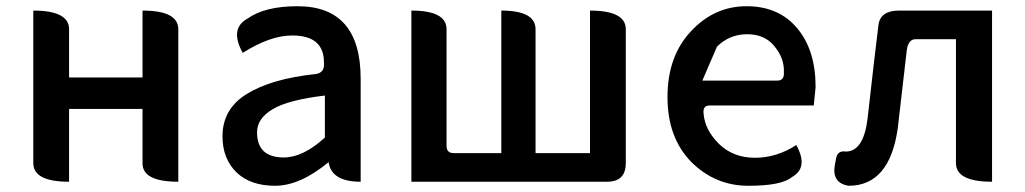

<svg xmlns="http://www.w3.org/2000/svg" viewBox="-20 -584 3294 617"><path d="M202 0Q87 0 87 -60V-550Q202 -550 202 -490V-335H438V-550Q553 -550 553 -490V0Q438 0 438 -59V-234H202V0Z M1036 -63Q944 13 864 13Q785 13 740 -30Q695 -74 695 -146Q695 -234 773 -282Q852 -331 994 -346Q1024 -350 1021 -382Q1022 -470 919 -470Q848 -470 760 -414Q717 -492 775 -524Q831 -564 936 -564Q1139 -564 1139 -331V0Q1045 0 1036 -63ZM892 -78Q954 -78 1024 -142V-277Q906 -263 856 -233Q806 -203 806 -159Q806 -78 892 -78Z M1302 0V-550Q1415 -550 1415 -490V-115Q1415 -92 1438 -92H1591V-550Q1701 -550 1701 -490V-92H1876V-550Q1991 -550 1991 -490V-60Q1991 0 1931 0Z M2539 -118Q2579 -45 2525 -15Q2492 13 2385 13Q2278 13 2201 -64Q2125 -142 2125 -272Q2125 -403 2200 -483Q2275 -564 2379 -564Q2483 -564 2542 -493Q2601 -423 2601 -304L2595 -245H2260Q2238 -245 2241 -219Q2245 -167 2290 -122Q2336 -77 2406 -77Q2476 -77 2539 -118ZM2237 -325H2478Q2501 -325 2499 -352Q2501 -396 2469 -435Q2438 -474 2381 -474Q2324 -474 2284 -434Z M2707 13Q2652 4 2663 -55L2667 -76Q2672 -101 2698 -97Q2755 -97 2768 -203Q2775 -263 2788 -379Q2802 -496 2803 -504Q2809 -550 2869 -550H3168V0Q3052 0 3052 -60V-458H2922Q2899 -458 2894 -423Q2873 -239 2865 -172Q2839 13 2707 13Z"/></svg>

Font: Swei Half Moon CJK TC
Style: Medium
Weight: 500
Version: Version 2.125